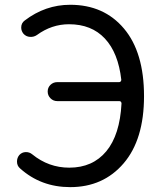

<svg xmlns="http://www.w3.org/2000/svg" viewBox="-20 -767 678 800"><path d="M133.8 -621.1Q121.1 -612.3 105 -613.3Q88.9 -614.3 78.1 -626Q68.4 -637.7 68.4 -652.3Q68.4 -670.9 83 -681.6Q168.9 -747.1 272.5 -747.1Q413.1 -747.1 496.6 -647.9Q580.1 -548.8 580.1 -366.2Q580.1 -185.5 495.1 -86.4Q410.2 12.7 272.5 12.7Q150.4 12.7 63.5 -65.4Q50.8 -76.2 50.8 -93.8Q50.8 -109.4 60.5 -121.1Q71.3 -132.8 86.9 -133.3Q102.5 -133.8 114.3 -124Q182.6 -68.4 268.6 -68.4Q366.2 -68.4 422.9 -136.7Q479.5 -205.1 486.3 -335.9Q486.3 -339.8 483.9 -342.8Q481.4 -345.7 477.5 -345.7H218.8Q202.1 -345.7 190.4 -357.4Q178.7 -369.1 178.7 -385.7Q178.7 -402.3 190.4 -413.6Q202.1 -424.8 218.8 -424.8H476.6Q480.5 -424.8 482.9 -427.7Q485.4 -430.7 485.4 -434.6Q472.7 -546.9 417 -606.4Q361.3 -666 267.6 -666Q195.3 -666 133.8 -621.1Z"/></svg>

Font: Gen Jyuu GothicX Regular
Style: Regular
Weight: 400
Designer: [Source Han Sans]
Ryoko NISHIZUKA  (kana & ideographs); Paul D. Hunt (Latin, Greek & Cyrillic); Wenlong ZHANG  (bopomofo
Version: Version 1.002.20150607